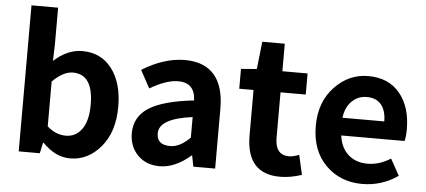

<svg xmlns="http://www.w3.org/2000/svg" viewBox="-53 -915 2320 1045"><g transform="rotate(5 1107.0 -392.0)"><path d="M360.4 13.7Q280.3 13.7 210 -58.6H207L194.3 0H79.1V-797.9H224.6V-596.7L221.7 -506.8Q295.9 -574.2 377 -574.2Q479.5 -574.2 538.6 -496.6Q597.7 -418.9 597.7 -290Q597.7 -151.4 527.8 -68.8Q458 13.7 360.4 13.7ZM327.1 -107.4Q380.9 -107.4 414.1 -153.3Q447.3 -199.2 447.3 -287.1Q447.3 -453.1 335.9 -453.1Q283.2 -453.1 224.6 -394.5V-149.4Q271.5 -107.4 327.1 -107.4Z M849.6 13.7Q775.4 13.7 729.5 -33.2Q683.6 -80.1 683.6 -152.3Q683.6 -242.2 760.3 -291.5Q836.9 -340.8 1005.9 -359.4Q1002 -456.1 911.1 -456.1Q846.7 -456.1 756.8 -403.3L704.1 -500Q824.2 -574.2 937.5 -574.2Q1043.9 -574.2 1098.1 -511.7Q1152.3 -449.2 1152.3 -327.1V0H1033.2L1021.5 -59.6H1018.6Q933.6 13.7 849.6 13.7ZM897.5 -100.6Q950.2 -100.6 1005.9 -156.2V-268.6Q824.2 -245.1 824.2 -164.1Q824.2 -100.6 897.5 -100.6Z M1507.8 13.7Q1323.2 13.7 1323.2 -196.3V-444.3H1245.1V-552.7L1331.1 -559.6L1347.7 -710H1470.7V-559.6H1608.4V-444.3H1470.7V-196.3Q1470.7 -101.6 1546.9 -101.6Q1569.3 -101.6 1601.6 -114.3L1626 -6.8Q1562.5 13.7 1507.8 13.7Z M1956.1 13.7Q1835.9 13.7 1756.8 -65.4Q1677.7 -144.5 1677.7 -279.3Q1677.7 -410.2 1755.4 -492.2Q1833 -574.2 1938.5 -574.2Q2050.8 -574.2 2111.8 -500Q2172.9 -425.8 2172.9 -305.7Q2172.9 -261.7 2166 -239.3H1820.3Q1829.1 -171.9 1870.6 -135.3Q1912.1 -98.6 1975.6 -98.6Q2040 -98.6 2101.6 -137.7L2151.4 -47.9Q2063.5 13.7 1956.1 13.7ZM1818.4 -335.9H2046.9Q2046.9 -394.5 2020 -427.2Q1993.2 -460 1940.4 -460Q1894.5 -460 1860.4 -427.7Q1826.2 -395.5 1818.4 -335.9Z"/></g></svg>

Font: Nasu
Style: Bold
Weight: 700
Designer: Ryoko NISHIZUKA (kana &amp; ideographs); Paul D. Hunt (Latin, Greek &amp; Cyrillic); Wenlong ZHANG (bopomofo); Sandoll C
Version: Version 2014.1215